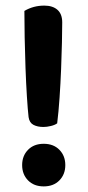

<svg xmlns="http://www.w3.org/2000/svg" viewBox="-20 -650 315 685"><path d="M202 -570Q202 -543 201 -498.5Q200 -454 198 -403.5Q196 -353 192.5 -301.5Q189 -250 184 -210Q176 -204 161.5 -200.5Q147 -197 135 -197Q114 -197 99.5 -204.5Q85 -212 82 -232Q79 -258 76 -305.5Q73 -353 71 -407.5Q69 -462 68 -516.5Q67 -571 67 -611Q99 -630 138 -630Q168 -630 185 -615Q202 -600 202 -570ZM59 -61Q59 -94 80 -115.5Q101 -137 136 -137Q171 -137 192 -115.5Q213 -94 213 -61Q213 -28 192 -6.5Q171 15 136 15Q101 15 80 -6.5Q59 -28 59 -61Z"/></svg>

Font: Baloo Thambi 2 SemiBold
Style: Regular
Weight: 600
Designer: Aadarsh Rajan and Ek Type
Foundry: Ek Type
Version: Version 1.640;hotconv 1.0.111;makeotfexe 2.5.65597; ttfautoh